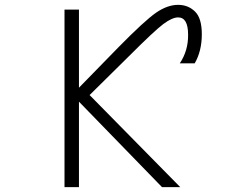

<svg xmlns="http://www.w3.org/2000/svg" viewBox="-20 -771 1040 792"><path d="M305.7 -351.6V1H246.1V-731.4H305.7V-409.2L467.8 -575.2Q577.1 -686.5 624 -718.8Q670.9 -751 714.8 -751Q755.9 -751 784.2 -723.6Q812.5 -696.3 812.5 -629.9Q812.5 -560.5 783.2 -509.8H721.7Q756.8 -562.5 755.9 -627.9Q755.9 -699.2 714.8 -699.2Q690.4 -699.2 653.8 -671.9Q617.2 -644.5 512.7 -540L349.6 -378.9L723.6 1H648.4Z"/></svg>

Font: GenEi Gothic M Light
Style: Regular
Weight: 300
Designer: o_tamon (Modified); [Source Han Sans]
Ryoko NISHIZUKA  (kana & ideographs); Paul D. Hunt (Latin, Greek & Cyrillic); Wenl
Version: Version 1.1a;Original Version 1.004